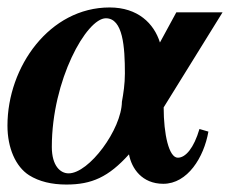

<svg xmlns="http://www.w3.org/2000/svg" viewBox="-23 -482 619 515"><path d="M574 -449H450L406 -368C390 -419 347 -462 271 -462C110 -462 -3 -303 -3 -145C-3 -85 19 -35 55 -12C82 5 116 13 155 13C223 13 268 -7 323 -68C330 -30 358 11 415 11C480 11 524 -60 536 -129L512 -136C497 -85 475 -59 454 -59C430 -59 416 -122 416 -194ZM312 -285C312 -257 308 -231 304 -209C303 -135 216 -17 161 -17C139 -17 116 -37 116 -88C116 -267 209 -433 261 -433C307 -433 312 -356 312 -285Z"/></svg>

Font: STIXGeneral
Style: Bold Italic
Weight: 700
Italic angle: -16.33°
Designer: MicroPress Inc., with final additions and corrections provided by Coen Hoffman, Elsevier (retired)
Version: Version 1.1.0